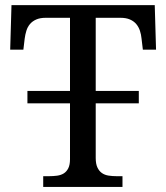

<svg xmlns="http://www.w3.org/2000/svg" viewBox="-20 -734 653 754"><path d="M355.9 -376.9H525.1V-328.2H355.9V-113.8Q355.9 -90.3 362.6 -76.2Q369.2 -62.1 380.3 -54.4Q391.3 -46.7 406.4 -44.4Q421.5 -42.1 437.9 -42.1H461V0H149.7V-42.1H172.8Q189.2 -42.1 204.4 -44.1Q219.5 -46.2 230.5 -53.1Q241.5 -60 248.2 -73.3Q254.9 -86.7 254.9 -108.7V-328.2H87.7V-376.9H254.9V-664.1H159Q137.4 -664.1 122.3 -657.4Q107.2 -650.8 97.7 -639.5Q88.2 -628.2 83.6 -613.3Q79 -598.5 76.9 -582.1L71.8 -539H20L25.1 -713.8H587.7L592.8 -539H541L535.9 -582.1Q534.4 -598.5 529.5 -613.3Q524.6 -628.2 515.1 -639.5Q505.6 -650.8 490.5 -657.4Q475.4 -664.1 453.3 -664.1H355.9Z"/></svg>

Font: MM Jasmine
Style: Regular
Weight: 400
Designer: Khon Soe Zaw Thu
Version: Version 1.00 July 11, 2016, initial release